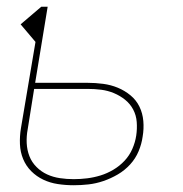

<svg xmlns="http://www.w3.org/2000/svg" viewBox="-20 -540 540 568"><path d="M198 8Q174 8 151 4.5Q128 1 108 -8.5Q88 -18 72.5 -33.5Q57 -49 48.5 -69.5Q40 -90 39 -113.5Q38 -137 42 -161L85 -416L41 -468L102 -520H121L84 -295H239Q262 -295 285 -292Q308 -289 328.5 -280.5Q349 -272 366 -258Q383 -244 392.5 -224.5Q402 -205 404 -182Q406 -159 402 -136Q399 -114 390 -92.5Q381 -71 365 -53.5Q349 -36 328.5 -24Q308 -12 286 -4.5Q264 3 242 5.5Q220 8 198 8ZM198 -10Q218 -10 238 -12.5Q258 -15 277.5 -21Q297 -27 315.5 -38Q334 -49 348.5 -64.5Q363 -80 371.5 -99.5Q380 -119 383 -139Q386 -159 384.5 -179Q383 -199 374 -216Q365 -233 350 -245Q335 -257 317 -264.5Q299 -272 279.5 -274.5Q260 -277 239 -277H81L62 -158Q58 -137 59 -116.5Q60 -96 67 -78Q74 -60 88 -46Q102 -32 119.5 -24Q137 -16 157 -13Q177 -10 198 -10Z"/></svg>

Font: Iosevka SS04 Thin
Style: Italic
Weight: 100
Italic angle: -9°
Monospace: yes
Designer: Belleve Invis
Foundry: Belleve Invis
Version: Version 19.0.0; ttfautohint (v1.8.4)